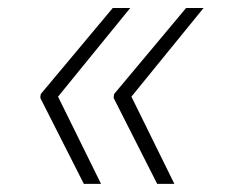

<svg xmlns="http://www.w3.org/2000/svg" viewBox="-20 -534 570 476"><path d="M230.5 -78.1H187.9L79.9 -291.2L80.6 -294H79.9L81.3 -301.1L259.6 -514.2H302.9L123.9 -294.4ZM412.3 -78.1H369.7L261.7 -291.2L262.4 -294H261.7L263.1 -301.1L441.4 -514.2H484.7L305.8 -294.4Z"/></svg>

Font: Inter Extra Light  BETA
Style: Italic
Weight: 200
Italic angle: 9.39999°
Designer: Rasmus Andersson
Foundry: rsms
Version: Version 3.011;git-f93a4a705